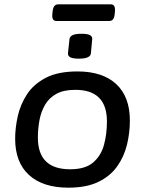

<svg xmlns="http://www.w3.org/2000/svg" viewBox="-20 -860 670 887"><path d="M296 7Q178 7 114 -51.5Q50 -110 50 -219Q50 -269 62 -323Q74 -377 104.5 -424Q135 -471 191.5 -500.5Q248 -530 338 -530Q454 -530 517 -471.5Q580 -413 580 -303Q580 -246 566.5 -191Q553 -136 521 -91Q489 -46 434 -19.5Q379 7 296 7ZM304 -78Q374 -78 410.5 -109.5Q447 -141 460.5 -191Q474 -241 474 -299Q474 -445 328 -445Q274 -445 240.5 -426.5Q207 -408 188.5 -376.5Q170 -345 162.5 -305.5Q155 -266 155 -224Q155 -78 304 -78ZM345 -589Q316 -589 304.5 -595.5Q293 -602 294 -614L301 -679Q302 -691 315 -697.5Q328 -704 357 -704Q385 -704 396 -697.5Q407 -691 406 -679L400 -614Q398 -589 345 -589ZM241 -763Q218 -763 222 -796L223 -807Q225 -825 231.5 -832.5Q238 -840 249 -840H492Q514 -840 511 -807L510 -796Q508 -777 501.5 -770Q495 -763 484 -763Z"/></svg>

Font: Asap Semi Expanded Semi Expanded Medium
Style: Italic
Weight: 500
Width: 6
Italic angle: -6°
Designer: Pablo Cosgaya
Foundry: Omnibus-Type
Version: Version 3.001; ttfautohint (v1.8.4.7-5d5b)